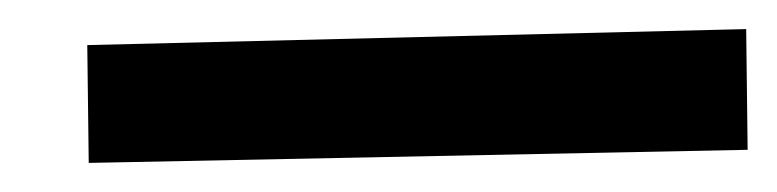

<svg xmlns="http://www.w3.org/2000/svg" viewBox="-20 15 534 132"><path d="M41 127 40 46 493 35 494 118Z"/></svg>

Font: ZCOOL KuaiLe
Style: Regular
Weight: 400
Designer: Lui Bingke
Foundry: ZCOOL
Version: Version 3.51;August 12, 2021;FontCreator 13.0.0.2613 64-bit